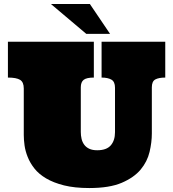

<svg xmlns="http://www.w3.org/2000/svg" viewBox="-20 -930 875 970"><path d="M454.1 -719.2V-538.1Q417 -538.1 402.6 -526.6Q388.2 -515.1 388.2 -488.8V-263.2Q388.2 -245.1 392.1 -228.5Q396 -211.9 405.5 -199Q415 -186 430.9 -178.5Q446.8 -170.9 471.2 -170.9Q518.1 -170.9 539.6 -195.6Q561 -220.2 561 -262.2V-486.8Q561 -517.1 543 -527.6Q524.9 -538.1 493.2 -538.1V-719.2H814.9V-538.1Q782.2 -538.1 764.6 -528.6Q747.1 -519 747.1 -488.8V-255.9Q747.1 -210.9 735.6 -162.4Q724.1 -113.8 690.7 -73.5Q657.2 -33.2 595.2 -6.6Q533.2 20 431.2 20Q356.9 20 303.5 6.6Q250 -6.8 212.9 -28.8Q175.8 -50.8 153.8 -78.9Q131.8 -106.9 119.9 -137Q107.9 -167 104 -195.6Q100.1 -224.1 100.1 -248V-482.9Q100.1 -515.1 81.5 -526.6Q63 -538.1 20 -538.1V-719.2ZM434.1 -909.7 536.1 -758.8H416L237.3 -909.7Z"/></svg>

Font: Ultra
Style: Regular
Weight: 400
Designer: Astigmatic (AOETI)
Foundry: Astigmatic (AOETI)
Version: Version 1.001